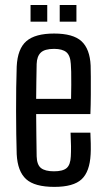

<svg xmlns="http://www.w3.org/2000/svg" viewBox="-20 -742 424 770"><path d="M198 7.5Q119 7.5 84.8 -23.5Q50.5 -54.5 47 -123.5Q46 -159.5 45.2 -204.2Q44.5 -249 44.5 -296.8Q44.5 -344.5 45 -390.5Q45.5 -436.5 47 -475.5Q50.5 -546.5 85.8 -577Q121 -607.5 197 -607.5Q273.5 -607.5 307 -576.5Q340.5 -545.5 343.5 -479Q344 -467.5 344.2 -435.2Q344.5 -403 344.2 -362.2Q344 -321.5 342.5 -284.5H125Q125 -243 125.8 -200.8Q126.5 -158.5 127 -115Q128 -81 144.5 -68Q161 -55 196.5 -55Q232 -55 247.2 -68Q262.5 -81 264 -115Q265 -130 264.8 -156Q264.5 -182 263 -210H342.5Q343.5 -193 344 -166.2Q344.5 -139.5 343.5 -123.5Q340 -53.5 307.2 -23Q274.5 7.5 198 7.5ZM125 -345.5H265Q265.5 -373.5 265.8 -402.2Q266 -431 265.5 -453.8Q265 -476.5 264 -485.5Q262 -519.5 246 -532.8Q230 -546 197 -546Q159 -546 143.5 -531Q128 -516 127 -485.5Q126.5 -451.5 125.8 -416.2Q125 -381 125 -345.5ZM219.5 -655V-722H286.5V-655ZM102.5 -655V-722H169.5V-655Z"/></svg>

Font: Big Shoulders Text Thin
Style: Regular
Weight: 400
Version: Version 2.002